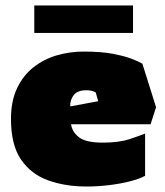

<svg xmlns="http://www.w3.org/2000/svg" viewBox="-20 -670 603 700"><path d="M295 10Q218 10 155.5 -12.5Q93 -35 56.5 -88.5Q20 -142 20 -236Q20 -302 42.5 -349Q65 -396 103 -425.5Q141 -455 188 -468.5Q235 -482 285 -482Q348 -482 390.5 -474Q433 -466 459 -456Q485 -446 499 -438L549 -279L529 -217H239Q243 -189 268 -169.5Q293 -150 355 -150Q414 -150 453 -163Q492 -176 509 -183V-29Q489 -18 454 -9Q419 0 377.5 5Q336 10 295 10ZM236 -282 338 -301 329 -333Q315 -341 295 -341Q262 -341 248.5 -323Q235 -305 236 -282ZM105 -550V-650H465V-550Z"/></svg>

Font: Rowdies
Style: Bold
Weight: 700
Designer: Jaikishan Patel
Version: Version 1.000; ttfautohint (v1.8.3)